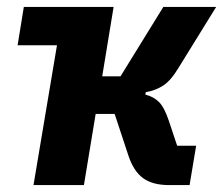

<svg xmlns="http://www.w3.org/2000/svg" viewBox="-20 -536 646 556"><path d="M145 -405H31L49 -516H309L276 -315H329L453 -516H606L496 -338Q475 -303 453 -288.5Q431 -274 402 -269L401 -262Q425 -256 440.5 -240.5Q456 -225 469 -186L493 -114H548L529 0H470Q422 0 394.5 -20Q367 -40 352 -85L312 -206H257L223 0H77Z"/></svg>

Font: IBM Plex Mono
Style: Bold Italic
Weight: 700
Italic angle: -9°
Monospace: yes
Designer: Mike Abbink, Paul van der Laan, Pieter van Rosmalen
Foundry: Bold Monday
Version: Version 2.3